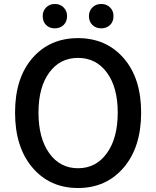

<svg xmlns="http://www.w3.org/2000/svg" viewBox="-20 -944 794 977"><path d="M56.6 -371.1Q56.6 -546.9 145 -648.4Q233.4 -750 377 -750Q520.5 -750 609.4 -647.9Q698.2 -545.9 698.2 -371.1Q698.2 -195.3 609.4 -91.3Q520.5 12.7 377 12.7Q233.4 12.7 145 -91.3Q56.6 -195.3 56.6 -371.1ZM579.1 -371.1Q579.1 -500 523.9 -574.7Q468.8 -649.4 377 -649.4Q285.2 -649.4 230.5 -574.7Q175.8 -500 175.8 -371.1Q175.8 -241.2 230.5 -164.6Q285.2 -87.9 377 -87.9Q468.8 -87.9 523.9 -164.6Q579.1 -241.2 579.1 -371.1ZM197.3 -862.3Q197.3 -888.7 214.8 -906.2Q232.4 -923.8 259.3 -923.8Q286.1 -923.8 303.7 -906.2Q321.3 -888.7 321.3 -862.3Q321.3 -834 303.7 -816.9Q286.1 -799.8 258.8 -799.8Q231.4 -799.8 214.4 -816.9Q197.3 -834 197.3 -862.3ZM495.1 -799.8Q467.8 -799.8 450.2 -816.9Q432.6 -834 432.6 -862.3Q432.6 -888.7 450.2 -906.2Q467.8 -923.8 495.1 -923.8Q522.5 -923.8 540 -906.2Q557.6 -888.7 557.6 -862.3Q557.6 -834 540 -816.9Q522.5 -799.8 495.1 -799.8Z"/></svg>

Font: Gen Jyuu Gothic P Medium
Style: Regular
Weight: 500
Designer: [Source Han Sans]
Ryoko NISHIZUKA  (kana & ideographs); Paul D. Hunt (Latin, Greek & Cyrillic); Wenlong ZHANG  (bopomofo
Version: Version 1.002.20150607